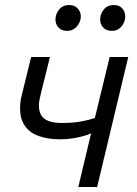

<svg xmlns="http://www.w3.org/2000/svg" viewBox="-20 -745 547 765"><path d="M292 0 343 -214Q331 -207 294.5 -198.5Q258 -190 220 -190Q169 -190 133 -203.5Q97 -217 78.5 -244.5Q60 -272 60 -312Q60 -325 61.5 -338.5Q63 -352 67 -367L104 -518H179L144 -377Q140 -362 137.5 -348.5Q135 -335 135 -324Q135 -301 144.5 -285.5Q154 -270 174.5 -262.5Q195 -255 227 -255Q272 -255 305.5 -261.5Q339 -268 358 -275L417 -518H491L367 0ZM426 -622Q403 -622 391 -635.5Q379 -649 379 -667Q379 -689 393.5 -707Q408 -725 433 -725Q456 -725 467.5 -711Q479 -697 479 -680Q479 -666 472.5 -652.5Q466 -639 454 -630.5Q442 -622 426 -622ZM247 -622Q225 -622 213 -635.5Q201 -649 201 -667Q201 -689 215.5 -707Q230 -725 255 -725Q278 -725 290 -711Q302 -697 302 -680Q302 -666 295 -652.5Q288 -639 276 -630.5Q264 -622 247 -622Z"/></svg>

Font: Ubuntu Sans
Style: Italic
Weight: 400
Italic angle: -13.5°
Designer: Dalton Maag Ltd
Foundry: Dalton Maag Ltd
Version: Version 1.006